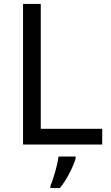

<svg xmlns="http://www.w3.org/2000/svg" viewBox="-20 -734 564 975"><path d="M97 0H499V-80H187V-714H97ZM364 70V61H277C272 104 251 176 236 209V221H284C320 178 355 106 364 70Z"/></svg>

Font: Noto Sans Bengali
Style: Regular
Weight: 400
Designer: Jelle Bosma - Monotype Design Team
Foundry: Monotype Imaging Inc.
Version: Version 2.003